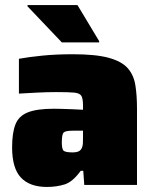

<svg xmlns="http://www.w3.org/2000/svg" viewBox="-20 -733 607 761"><path d="M166 8Q98 8 63 -29Q28 -66 28 -149Q28 -206 41 -239.5Q54 -273 90 -287.5Q126 -302 193 -302Q204 -302 224 -301.5Q244 -301 267.5 -300Q291 -299 309 -298V-315Q309 -342 302.5 -353Q296 -364 273.5 -366Q251 -368 203 -368Q167 -368 128 -366Q89 -364 55 -362V-500Q93 -507 147.5 -512.5Q202 -518 269 -518Q359 -518 410.5 -504Q462 -490 486 -463Q510 -436 516.5 -395.5Q523 -355 523 -302V0H314L310 -56H300Q268 -12 236 -2Q204 8 166 8ZM267 -129Q284 -129 292.5 -133.5Q301 -138 305 -148Q308 -155 308.5 -165Q309 -175 309 -188V-215H269Q239 -215 232 -207.5Q225 -200 225 -168Q225 -146 230.5 -137.5Q236 -129 267 -129ZM225 -565 89 -708V-713H287L373 -570V-565Z"/></svg>

Font: Saira Black
Style: Regular
Weight: 900
Designer: Hector Gatti with collaboration of the Omnibus-Type team
Foundry: Omnibus-Type
Version: Version 1.100; ttfautohint (v1.8.3)